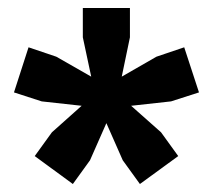

<svg xmlns="http://www.w3.org/2000/svg" viewBox="-20 -828 534 481"><path d="M308.5 -563 383.5 -496.5 426.5 -437 330.5 -367 287.5 -426.5 246.5 -519.5 205.5 -426.5 162.5 -367 67 -437 110 -496.5 184.5 -563 84.5 -574 15 -596.5 51.5 -709.5 121 -686 208.5 -636 187.5 -734.5V-808H305.5V-734.5L285 -636L372 -686L441.5 -709.5L478.5 -596.5L408.5 -574Z"/></svg>

Font: Encode Sans Condensed ExtraBold
Style: Regular
Weight: 800
Width: 3
Designer: Multiple Designers
Foundry: Impallari Type
Version: Version 2.000